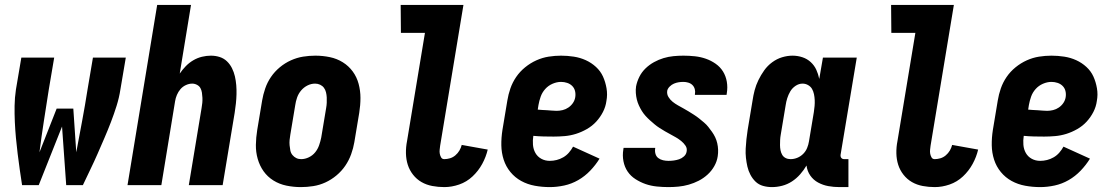

<svg xmlns="http://www.w3.org/2000/svg" viewBox="-20 -755 4540 783"><path d="M70 0Q65 -32 60.5 -64Q56 -96 52 -128Q48 -160 45 -192.5Q42 -225 40.5 -257.5Q39 -290 39.5 -323.5Q40 -357 45 -390L67 -520H201L179 -390Q169 -326 159 -262Q149 -198 141 -134L211 -312H279L291 -134Q303 -198 315 -262Q327 -326 337 -390L359 -520H493L471 -390Q466 -357 455.5 -323.5Q445 -290 432.5 -257.5Q420 -225 406 -192.5Q392 -160 378 -128Q364 -96 348.5 -64Q333 -32 318 0H250L233 -239L138 0Z M500 0 621 -735H759L713 -455Q724 -471 737.5 -485Q751 -499 768 -509Q785 -519 803.5 -523.5Q822 -528 840 -528Q859 -528 876 -522.5Q893 -517 905.5 -505Q918 -493 926 -477Q934 -461 938 -443.5Q942 -426 943.5 -407.5Q945 -389 944.5 -370.5Q944 -352 942 -333Q940 -314 937 -295L888 0H750L802 -314Q804 -325 805 -335.5Q806 -346 805.5 -356.5Q805 -367 803.5 -377Q802 -387 797.5 -395.5Q793 -404 783.5 -409Q774 -414 764 -414Q751 -414 738 -408Q725 -402 716 -391.5Q707 -381 701.5 -368Q696 -355 694 -342L638 0Z M1207 8Q1177 8 1148 2Q1119 -4 1095 -19Q1071 -34 1055 -56.5Q1039 -79 1031 -107Q1023 -135 1023.5 -164.5Q1024 -194 1029 -225L1049 -345Q1053 -369 1061.5 -394Q1070 -419 1085 -441Q1100 -463 1121 -480.5Q1142 -498 1166.5 -509Q1191 -520 1216 -524Q1241 -528 1266 -528Q1296 -528 1325 -522Q1354 -516 1378 -501Q1402 -486 1418.5 -463.5Q1435 -441 1442.5 -413Q1450 -385 1450 -355.5Q1450 -326 1445 -295L1425 -175Q1421 -151 1412 -126Q1403 -101 1388 -79Q1373 -57 1352 -39.5Q1331 -22 1307 -11Q1283 0 1257.5 4Q1232 8 1207 8ZM1208 -106Q1224 -106 1239.5 -113.5Q1255 -121 1265.5 -134Q1276 -147 1281.5 -163Q1287 -179 1290 -194L1310 -314Q1312 -325 1312.5 -336Q1313 -347 1312.5 -357.5Q1312 -368 1309.5 -378.5Q1307 -389 1301 -397Q1295 -405 1285.5 -409.5Q1276 -414 1265 -414Q1249 -414 1234 -406.5Q1219 -399 1208 -386Q1197 -373 1191.5 -357Q1186 -341 1184 -326L1164 -206Q1162 -195 1161 -184Q1160 -173 1161 -162.5Q1162 -152 1164 -141.5Q1166 -131 1172.5 -123Q1179 -115 1188 -110.5Q1197 -106 1208 -106Z M1792 8Q1767 8 1743 3.5Q1719 -1 1699 -12.5Q1679 -24 1664.5 -42.5Q1650 -61 1643 -83Q1636 -105 1635.5 -130Q1635 -155 1640 -180L1713 -621H1615L1614 -735H1870L1775 -161Q1774 -153 1773 -144.5Q1772 -136 1773.5 -128Q1775 -120 1779 -113Q1783 -106 1792 -106Q1803 -106 1815 -109.5Q1827 -113 1837 -121.5Q1847 -130 1853.5 -141Q1860 -152 1863 -164L1969 -145Q1962 -115 1946.5 -86.5Q1931 -58 1907 -35.5Q1883 -13 1852.5 -2.5Q1822 8 1792 8Z M2222 8Q2191 8 2161 2.5Q2131 -3 2105.5 -17Q2080 -31 2061.5 -53.5Q2043 -76 2034 -104Q2025 -132 2024.5 -162.5Q2024 -193 2029 -225L2049 -345Q2053 -370 2061.5 -394.5Q2070 -419 2085 -441Q2100 -463 2121.5 -480.5Q2143 -498 2167.5 -509Q2192 -520 2217.5 -524Q2243 -528 2268 -528Q2294 -528 2320 -524Q2346 -520 2369 -509.5Q2392 -499 2410.5 -482Q2429 -465 2439 -443Q2449 -421 2453.5 -395Q2458 -369 2453 -343Q2450 -320 2439 -298.5Q2428 -277 2411.5 -259Q2395 -241 2373 -228.5Q2351 -216 2328.5 -209Q2306 -202 2283 -200Q2260 -198 2238 -198Q2217 -198 2196.5 -198.5Q2176 -199 2155 -201Q2152 -183 2153.5 -164.5Q2155 -146 2163.5 -131Q2172 -116 2187.5 -107.5Q2203 -99 2222 -99Q2236 -99 2250 -102.5Q2264 -106 2277 -113.5Q2290 -121 2300 -132.5Q2310 -144 2317 -157L2425 -108Q2409 -82 2387 -59Q2365 -36 2338 -20.5Q2311 -5 2281 1.5Q2251 8 2222 8ZM2250 -303Q2262 -303 2274.5 -306Q2287 -309 2298 -316.5Q2309 -324 2316.5 -335Q2324 -346 2326 -359Q2328 -372 2325 -384Q2322 -396 2313.5 -404.5Q2305 -413 2293 -417Q2281 -421 2268 -421Q2251 -421 2233.5 -413.5Q2216 -406 2203.5 -392Q2191 -378 2185 -361Q2179 -344 2176 -327L2173 -308Q2183 -307 2192 -306.5Q2201 -306 2211 -305.5Q2221 -305 2230.5 -304Q2240 -303 2250 -303Z M2706 8Q2682 8 2658 5.5Q2634 3 2612.5 -4.5Q2591 -12 2571.5 -24.5Q2552 -37 2539.5 -55.5Q2527 -74 2522.5 -97.5Q2518 -121 2522 -145L2523 -152H2652V-150Q2650 -139 2653 -128Q2656 -117 2664.5 -110.5Q2673 -104 2684 -101.5Q2695 -99 2706 -99Q2717 -99 2728 -100.5Q2739 -102 2749.5 -105.5Q2760 -109 2769 -117Q2778 -125 2780 -136Q2783 -150 2775.5 -161Q2768 -172 2758 -180Q2748 -188 2737 -194.5Q2726 -201 2714.5 -207Q2703 -213 2692 -219.5Q2681 -226 2670 -233Q2659 -240 2649.5 -248Q2640 -256 2630.5 -264.5Q2621 -273 2612.5 -282.5Q2604 -292 2597.5 -302.5Q2591 -313 2585.5 -325Q2580 -337 2577 -349.5Q2574 -362 2573 -375.5Q2572 -389 2574 -403Q2578 -423 2587.5 -442Q2597 -461 2612.5 -476Q2628 -491 2647 -501.5Q2666 -512 2686 -518Q2706 -524 2726.5 -526Q2747 -528 2767 -528Q2791 -528 2814 -525.5Q2837 -523 2858.5 -515.5Q2880 -508 2898.5 -495Q2917 -482 2928.5 -463.5Q2940 -445 2944 -422Q2948 -399 2944 -375L2943 -368H2814V-371Q2816 -381 2813.5 -391Q2811 -401 2804 -408Q2797 -415 2787 -418Q2777 -421 2767 -421Q2757 -421 2747.5 -419.5Q2738 -418 2728.5 -414Q2719 -410 2711 -402Q2703 -394 2701 -385Q2699 -371 2706 -359.5Q2713 -348 2723 -340Q2733 -332 2744.5 -325.5Q2756 -319 2767 -313Q2778 -307 2788.5 -300.5Q2799 -294 2810 -287Q2821 -280 2831 -272Q2841 -264 2851 -255.5Q2861 -247 2868.5 -237.5Q2876 -228 2883.5 -217.5Q2891 -207 2896.5 -195.5Q2902 -184 2905 -171Q2908 -158 2908.5 -144.5Q2909 -131 2907 -118Q2904 -97 2893 -77.5Q2882 -58 2865.5 -43Q2849 -28 2829.5 -18Q2810 -8 2789 -2Q2768 4 2747 6Q2726 8 2706 8Z M3128 8Q3109 8 3091.5 3Q3074 -2 3061.5 -14Q3049 -26 3040.5 -42Q3032 -58 3028 -75.5Q3024 -93 3022 -111.5Q3020 -130 3021 -149Q3022 -168 3024 -187Q3026 -206 3029 -225L3049 -345Q3052 -366 3057.5 -387Q3063 -408 3073 -428.5Q3083 -449 3096.5 -468Q3110 -487 3129 -501Q3148 -515 3169.5 -521.5Q3191 -528 3212 -528Q3233 -528 3252.5 -521.5Q3272 -515 3286.5 -501.5Q3301 -488 3309 -470.5Q3317 -453 3321 -433L3336 -520H3474L3408 -124Q3407 -116 3411 -111Q3415 -106 3423 -106H3440V8H3404Q3380 8 3358 4Q3336 0 3316.5 -10.5Q3297 -21 3284.5 -39Q3272 -57 3269 -80Q3258 -61 3243 -44Q3228 -27 3209.5 -15Q3191 -3 3170 2.5Q3149 8 3128 8ZM3204 -106Q3218 -106 3231.5 -111.5Q3245 -117 3255.5 -127.5Q3266 -138 3271.5 -151.5Q3277 -165 3279 -178L3299 -298Q3301 -311 3302 -323Q3303 -335 3302.5 -347Q3302 -359 3299.5 -371Q3297 -383 3291.5 -392.5Q3286 -402 3275.5 -408Q3265 -414 3253 -414Q3238 -414 3224.5 -405Q3211 -396 3203 -382.5Q3195 -369 3190.5 -354.5Q3186 -340 3184 -326L3164 -206Q3162 -195 3161.5 -184.5Q3161 -174 3161 -163.5Q3161 -153 3163 -142.5Q3165 -132 3170 -123.5Q3175 -115 3184 -110.5Q3193 -106 3204 -106Z M3792 8Q3767 8 3743 3.5Q3719 -1 3699 -12.5Q3679 -24 3664.5 -42.5Q3650 -61 3643 -83Q3636 -105 3635.5 -130Q3635 -155 3640 -180L3713 -621H3615L3614 -735H3870L3775 -161Q3774 -153 3773 -144.5Q3772 -136 3773.5 -128Q3775 -120 3779 -113Q3783 -106 3792 -106Q3803 -106 3815 -109.5Q3827 -113 3837 -121.5Q3847 -130 3853.5 -141Q3860 -152 3863 -164L3969 -145Q3962 -115 3946.5 -86.5Q3931 -58 3907 -35.5Q3883 -13 3852.5 -2.5Q3822 8 3792 8Z M4222 8Q4191 8 4161 2.5Q4131 -3 4105.5 -17Q4080 -31 4061.5 -53.5Q4043 -76 4034 -104Q4025 -132 4024.5 -162.5Q4024 -193 4029 -225L4049 -345Q4053 -370 4061.5 -394.5Q4070 -419 4085 -441Q4100 -463 4121.5 -480.5Q4143 -498 4167.5 -509Q4192 -520 4217.5 -524Q4243 -528 4268 -528Q4294 -528 4320 -524Q4346 -520 4369 -509.5Q4392 -499 4410.5 -482Q4429 -465 4439 -443Q4449 -421 4453.5 -395Q4458 -369 4453 -343Q4450 -320 4439 -298.5Q4428 -277 4411.5 -259Q4395 -241 4373 -228.5Q4351 -216 4328.5 -209Q4306 -202 4283 -200Q4260 -198 4238 -198Q4217 -198 4196.5 -198.5Q4176 -199 4155 -201Q4152 -183 4153.5 -164.5Q4155 -146 4163.5 -131Q4172 -116 4187.5 -107.5Q4203 -99 4222 -99Q4236 -99 4250 -102.5Q4264 -106 4277 -113.5Q4290 -121 4300 -132.5Q4310 -144 4317 -157L4425 -108Q4409 -82 4387 -59Q4365 -36 4338 -20.5Q4311 -5 4281 1.5Q4251 8 4222 8ZM4250 -303Q4262 -303 4274.5 -306Q4287 -309 4298 -316.5Q4309 -324 4316.5 -335Q4324 -346 4326 -359Q4328 -372 4325 -384Q4322 -396 4313.5 -404.5Q4305 -413 4293 -417Q4281 -421 4268 -421Q4251 -421 4233.5 -413.5Q4216 -406 4203.5 -392Q4191 -378 4185 -361Q4179 -344 4176 -327L4173 -308Q4183 -307 4192 -306.5Q4201 -306 4211 -305.5Q4221 -305 4230.5 -304Q4240 -303 4250 -303Z"/></svg>

Font: Iosevka Curly Heavy
Style: Italic
Weight: 900
Italic angle: -9°
Monospace: yes
Designer: Belleve Invis
Foundry: Belleve Invis
Version: Version 22.1.2; ttfautohint (v1.8.4)